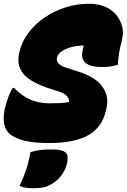

<svg xmlns="http://www.w3.org/2000/svg" viewBox="-21 -740 673 1020"><path d="M452 -720Q543 -720 594 -664Q617 -637 627 -603Q637 -569 627 -528Q608 -456 605 -396Q571 -384 522 -384Q460 -384 434.5 -405Q409 -426 417 -470Q418 -481 425 -498H422Q388 -498 357.5 -489.5Q327 -481 307 -467.5Q287 -454 283 -437L282 -433Q273 -400 329 -381L400 -358Q489 -329 524.5 -277.5Q560 -226 544 -162L540 -146Q519 -61 445.5 -20.5Q372 20 239 20Q158 20 107.5 7Q57 -6 31 -28Q8 -48 1.5 -80.5Q-5 -113 3 -155Q6 -171 13 -194Q20 -217 29 -239Q38 -261 48 -273H54Q91 -234 136.5 -212.5Q182 -191 244 -191Q274 -191 300.5 -192.5Q327 -194 346 -198V-201Q346 -236 291 -254L250 -267Q140 -302 102.5 -348.5Q65 -395 82 -463L84 -471Q97 -522 131.5 -567.5Q166 -613 216 -647Q266 -681 326.5 -700.5Q387 -720 452 -720ZM141 68Q170 60 192.5 57Q215 54 252 54Q305 54 323.5 67Q342 80 338 110Q334 148 313 180.5Q292 213 261 233Q237 249 215 254.5Q193 260 152 260Q110 260 83 248Q98 215 108 189Q118 163 126 135Q134 107 141 68Z"/></svg>

Font: Recursive Mn Csl St XBk
Style: Italic
Weight: 1000
Italic angle: -15°
Monospace: yes
Version: Version 1.079;hotconv 1.0.112;makeotfexe 2.5.65598; ttfautoh